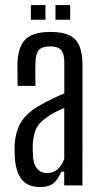

<svg xmlns="http://www.w3.org/2000/svg" viewBox="-20 -733 397 759"><path d="M140.4 6.4Q90.6 6.4 66.9 -22.3Q43.2 -50.9 38.6 -109Q38.1 -121.6 37.7 -134.6Q37.3 -147.6 37.8 -159.3Q40.1 -194.8 50.2 -223.1Q60.2 -251.5 82.2 -275Q104.3 -298.4 142.8 -319.5Q164.6 -331.9 187.7 -343Q210.7 -354.2 234.2 -363.8V-487.7Q234.2 -520.1 221.9 -534.9Q209.6 -549.7 177.3 -549.7Q149.2 -549.7 135.5 -537Q121.9 -524.3 120.4 -489.6Q119.9 -478.2 119.6 -461Q119.4 -443.9 119.6 -425.9Q119.9 -407.8 120.4 -393.6H49.9Q49.4 -412.3 48.9 -437.5Q48.4 -462.8 48.9 -482.9Q50.6 -526.7 64 -554.1Q77.5 -581.4 105.6 -594.1Q133.6 -606.8 179.7 -606.8Q227.6 -606.8 255.1 -593.1Q282.7 -579.4 294.4 -550Q306.1 -520.6 306.1 -473.2L305.9 0H233.8V-54.7H222Q210.7 -25.4 192.2 -9.5Q173.7 6.4 140.4 6.4ZM165.3 -48.9Q190.4 -48.9 207.4 -63.5Q224.5 -78.1 234 -105.6V-306Q216.8 -299.3 198.7 -290.1Q180.5 -280.9 158.7 -264.5Q130.3 -244.2 120.7 -218.5Q111 -192.9 109.5 -159.3Q109.4 -150.2 109.6 -138.2Q109.8 -126.1 110.3 -113.8Q112.8 -82.7 127.2 -65.8Q141.5 -48.9 165.3 -48.9ZM199.3 -655V-713.1H257.4V-655ZM102 -655V-713.1H159.7V-655Z"/></svg>

Font: Big Shoulders Display SC Thin
Style: Regular
Weight: 100
Designer: Patric King
Foundry: XO Type Co
Version: Version 2.002